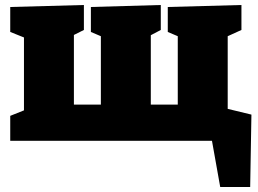

<svg xmlns="http://www.w3.org/2000/svg" viewBox="-20 -564 1032 769"><path d="M892 -419V-128L987 -105L982 185H862L829 0H21V-100L76 -122V-414L21 -436V-536L316 -544V-444L276 -424V-145H384V-419L344 -436V-536L624 -544V-444L584 -423V-145H692V-419L652 -436V-536L947 -544V-444Z"/></svg>

Font: Bitter Pro Black
Style: Regular
Weight: 900
Designer: Sol Matas, and Bitter project Authors
Foundry: Sol Matas
Version: Version 1.010